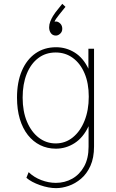

<svg xmlns="http://www.w3.org/2000/svg" viewBox="-20 -765 602 998"><path d="M271.5 212.9Q232.9 212.9 188 197.3Q143.1 181.6 117.2 159.2L128.9 129.9Q156.7 156.7 194.6 171.1Q232.4 185.5 270.5 185.5Q316.9 185.5 355.5 163.8Q394 142.1 417.2 100.3Q440.4 58.6 440.4 -2V-109.4H435.5L441.4 -137.7V-377L435.5 -407.2H439.5V-511.7H468.8V-3.9Q468.8 55.7 450 97.2Q431.2 138.7 401.1 164.1Q371.1 189.5 336.9 201.2Q302.7 212.9 271.5 212.9ZM270.5 7.8Q226.1 7.8 189 -10.5Q151.9 -28.8 124.8 -63.2Q97.7 -97.7 83 -146.7Q68.4 -195.8 68.4 -257.8Q68.4 -337.9 93.5 -396.7Q118.7 -455.6 164.3 -487.5Q210 -519.5 271.5 -519.5Q324.2 -519.5 368.9 -491.5Q413.6 -463.4 440.7 -405.5Q467.8 -347.7 467.8 -257.8Q467.8 -167.5 440.2 -108.6Q412.6 -49.8 367.7 -21Q322.8 7.8 270.5 7.8ZM269.5 -19.5Q319.8 -19.5 358.6 -51Q397.5 -82.5 419.4 -137.5Q441.4 -192.4 441.4 -262.7Q441.4 -332.5 419.4 -384Q397.5 -435.5 358.6 -463.9Q319.8 -492.2 269.5 -492.2Q217.3 -492.2 178.7 -462.9Q140.1 -433.6 118.9 -380.9Q97.7 -328.1 97.7 -257.8Q97.7 -185.5 120.4 -132.1Q143.1 -78.6 181.9 -49.1Q220.7 -19.5 269.5 -19.5ZM303.7 -745.1 320.3 -729.5 288.1 -689.5Q277.8 -676.8 271.7 -667.7Q265.6 -658.7 263.2 -651.1Q260.7 -643.6 261.7 -635.7L249 -633.8Q252.9 -642.6 258.1 -647.9Q263.2 -653.3 270.5 -653.3Q282.2 -653.3 293 -642.8Q303.7 -632.3 303.7 -615.2Q303.7 -600.1 293 -590.1Q282.2 -580.1 270.5 -580.1Q253.9 -580.1 244.6 -592.5Q235.4 -605 235.4 -623Q235.4 -638.2 241.5 -653.6Q247.6 -668.9 255.4 -681.6Q263.2 -694.3 268.6 -701.2Z"/></svg>

Font: Reddit Mono ExtraLight
Style: Regular
Weight: 250
Monospace: yes
Designer: Stephen Hutchings
Foundry: Reddit
Version: Version 1.014